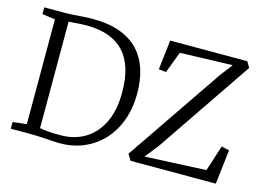

<svg xmlns="http://www.w3.org/2000/svg" viewBox="-100 -938 1556 1133"><g transform="rotate(15 678.5 -371.5)"><path d="M328 8Q310 7.5 290 6.2Q270 5 249 3.5Q228 2 206.8 1Q185.5 0 164.5 0H38V-41L122.5 -50.5V-690.5L43.5 -702V-743H163.5Q193.5 -743 222.5 -745Q251.5 -747 280.8 -749Q310 -751 340 -751Q436.5 -751 506 -725.2Q575.5 -699.5 619.2 -652.2Q663 -605 684 -539.5Q705 -474 705 -394Q705 -302 677.2 -227.2Q649.5 -152.5 599 -99.2Q548.5 -46 479.8 -18Q411 10 328 8ZM337.5 -39Q419 -40 482.2 -79Q545.5 -118 581.5 -193Q617.5 -268 617.5 -376.5Q617.5 -459 598.5 -520.5Q579.5 -582 541.5 -622.8Q503.5 -663.5 446.8 -684Q390 -704.5 314 -704.5Q291.5 -704.5 271.5 -703.2Q251.5 -702 234.5 -700.5Q217.5 -699 204 -698.5V-48Q227 -43.5 249.2 -41.5Q271.5 -39.5 293.2 -39Q315 -38.5 337.5 -39ZM770 0 747 -37 1148 -625 1206 -701 885.5 -691 836 -560 791 -565 812 -746H1283L1304 -710.5L907.5 -127L842.5 -45.5L1216.5 -63L1267.5 -221L1315 -210L1290.5 0Z"/></g></svg>

Font: Merriweather 28pt Light
Style: Regular
Weight: 300
Version: Version 2.100